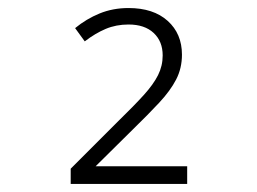

<svg xmlns="http://www.w3.org/2000/svg" viewBox="-20 -874 640 478"><path d="M156 -416V-454L275 -573Q314 -611 338 -637.5Q362 -664 373.5 -687Q385 -710 385 -736Q385 -771 362.5 -792Q340 -813 300 -813Q269 -813 243 -802Q217 -791 191 -771L167 -804Q195 -827 228 -840.5Q261 -854 300 -854Q362 -854 397.5 -822Q433 -790 433 -738Q433 -704 418.5 -676Q404 -648 376.5 -618.5Q349 -589 310 -551L218 -460H446V-416Z"/></svg>

Font: Noto Sans Mono Light
Style: Regular
Weight: 300
Designer: Monotype Design Team
Foundry: Monotype Imaging Inc.
Version: Version 2.014; ttfautohint (v1.8.4.7-5d5b)